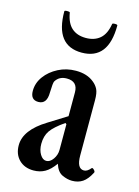

<svg xmlns="http://www.w3.org/2000/svg" viewBox="-104 -709 564 780"><g transform="rotate(15 178.0 -319.5)"><path d="M115 11Q77 11 54 -12Q31 -35 31 -73Q31 -137 119 -191L196 -239V-339Q196 -385 150 -385Q118 -385 103 -360Q99 -353 98 -312Q98 -263 62 -263Q29 -263 29 -301Q29 -334 49.5 -362Q70 -390 104 -407.5Q138 -425 178 -425Q225 -425 254 -401Q268 -390 275.5 -375Q283 -360 283 -329V-97Q283 -42 313 -42Q327 -42 341 -59Q344 -63 351.5 -55.5Q359 -48 355 -43Q340 -14 321.5 -1.5Q303 11 277 11Q257 11 235.5 1Q214 -9 204 -41Q184 -13 163 -1Q142 11 115 11ZM155 -40Q171 -40 183.5 -58Q196 -76 196 -97V-205L191 -209Q149 -180 133.5 -157.5Q118 -135 118 -102Q118 -76 129 -58Q140 -40 155 -40ZM180 -502Q69 -502 69 -646Q69 -650 80 -650Q93 -650 92 -646Q99 -604 121.5 -584Q144 -564 181 -564Q217 -564 240 -583.5Q263 -603 270 -646Q270 -650 281 -650Q292 -650 292 -646Q292 -502 180 -502Z"/></g></svg>

Font: Junicode Two Beta Condensed Medium
Style: Regular
Weight: 500
Width: 3
Designer: Peter S. Baker
Foundry: Briery Creek Software
Version: Version 1.053; ttfautohint (v1.8.4)